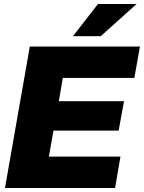

<svg xmlns="http://www.w3.org/2000/svg" viewBox="-20 -946 724 966"><path d="M559 0H5L130 -712H684L656 -554H296L276 -437H604L577 -289H249L226 -158H586ZM487 -764H347L473 -926H667Z"/></svg>

Font: Creato Display Black
Style: Italic
Weight: 900
Italic angle: -10°
Version: Version 1.000